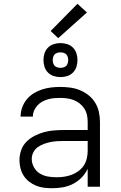

<svg xmlns="http://www.w3.org/2000/svg" viewBox="-20 -988 640 1016"><path d="M256 8Q235 8 213.5 5.5Q192 3 172 -5Q152 -13 134.5 -26.5Q117 -40 105.5 -58Q94 -76 88.5 -97Q83 -118 83 -140Q83 -167 92 -193Q101 -219 120 -238Q139 -257 163.5 -269.5Q188 -282 214 -289Q240 -296 267 -298Q294 -300 321 -300H444V-344Q444 -362 440 -380Q436 -398 426 -413.5Q416 -429 401.5 -440.5Q387 -452 370 -458.5Q353 -465 334.5 -467.5Q316 -470 298 -470Q282 -470 265.5 -468.5Q249 -467 233.5 -462.5Q218 -458 203.5 -450Q189 -442 178 -430Q167 -418 160.5 -403Q154 -388 154 -371H89Q89 -396 97.5 -419.5Q106 -443 121.5 -462Q137 -481 158 -494Q179 -507 202 -514.5Q225 -522 249.5 -525Q274 -528 298 -528Q325 -528 351.5 -524.5Q378 -521 402.5 -511Q427 -501 448 -484.5Q469 -468 483 -445.5Q497 -423 503 -396.5Q509 -370 509 -344V0H444V-95Q432 -69 412 -48.5Q392 -28 366.5 -15Q341 -2 313 3Q285 8 256 8ZM279 -50Q300 -50 320 -53Q340 -56 359 -63Q378 -70 395 -82.5Q412 -95 423 -111.5Q434 -128 439 -148.5Q444 -169 444 -189V-242H321Q302 -242 284 -241Q266 -240 248 -236.5Q230 -233 212.5 -226.5Q195 -220 180 -209.5Q165 -199 156.5 -182Q148 -165 148 -147Q148 -124 159.5 -103Q171 -82 190.5 -70Q210 -58 233 -54Q256 -50 279 -50ZM300 -580Q282 -580 264.5 -585.5Q247 -591 234 -604Q221 -617 215.5 -634.5Q210 -652 210 -670Q210 -688 215.5 -705.5Q221 -723 234 -736Q247 -749 264.5 -754.5Q282 -760 300 -760Q318 -760 335.5 -754.5Q353 -749 366 -736Q379 -723 384.5 -705.5Q390 -688 390 -670Q390 -652 384.5 -634.5Q379 -617 366 -604Q353 -591 335.5 -585.5Q318 -580 300 -580ZM300 -629Q308 -629 316.5 -631.5Q325 -634 330.5 -639.5Q336 -645 338.5 -653.5Q341 -662 341 -670Q341 -678 338.5 -686.5Q336 -695 330.5 -700.5Q325 -706 316.5 -708.5Q308 -711 300 -711Q292 -711 283.5 -708.5Q275 -706 269.5 -700.5Q264 -695 261.5 -686.5Q259 -678 259 -670Q259 -662 261.5 -653.5Q264 -645 269.5 -639.5Q275 -634 283.5 -631.5Q292 -629 300 -629ZM288 -786 248 -824 390 -968 440 -922Z"/></svg>

Font: Iosevka SS04 Light Extended
Style: Regular
Weight: 300
Width: 7
Monospace: yes
Designer: Belleve Invis
Foundry: Belleve Invis
Version: Version 19.0.0; ttfautohint (v1.8.4)